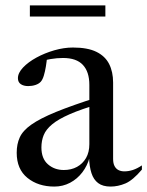

<svg xmlns="http://www.w3.org/2000/svg" viewBox="-20 -677 542 707"><path d="M341 -319.5 347 -295Q279 -275 236.8 -256.5Q194.5 -238 172 -219.2Q149.5 -200.5 141 -179.8Q132.5 -159 132.5 -134Q132.5 -93 156.5 -72Q180.5 -51 215 -51Q242.5 -51 263.5 -62.5Q284.5 -74 296.8 -95.2Q309 -116.5 309 -146V-364.5Q309 -412.5 285.2 -438Q261.5 -463.5 212 -463.5Q189.5 -463.5 166 -459.5Q142.5 -455.5 127.5 -448L153.5 -468.5Q152 -451 149 -432.5Q146 -414 141.5 -399Q137 -384 130.5 -376.5Q123.5 -368.5 110.8 -364.2Q98 -360 84 -360Q67 -360 56.5 -367.2Q46 -374.5 46 -389Q46 -408.5 65 -428.5Q84 -448.5 114.2 -465Q144.5 -481.5 180 -491.8Q215.5 -502 248.5 -502Q302.5 -502 334.8 -486.2Q367 -470.5 381.8 -441.5Q396.5 -412.5 396.5 -373V-92Q396.5 -75.5 401.8 -65.5Q407 -55.5 416.2 -50.8Q425.5 -46 438 -46Q453.5 -46 469.5 -51.2Q485.5 -56.5 502.5 -68V-52.5Q469 -13 441.8 -1.5Q414.5 10 387 10Q358.5 10 341.5 -2.8Q324.5 -15.5 316.8 -39.5Q309 -63.5 308 -97L310 -98Q302 -67 283.2 -42.5Q264.5 -18 238 -4Q211.5 10 180 10Q120.5 10 81 -22Q41.5 -54 41.5 -114.5Q41.5 -146.5 52.8 -171.2Q64 -196 95.5 -218.2Q127 -240.5 186.2 -264.8Q245.5 -289 341 -319.5ZM90 -616V-657H368V-616Z"/></svg>

Font: Newsreader 60pt
Style: Regular
Weight: 400
Designer: Hugues Gentile
Foundry: Production Type
Version: Version 1.003